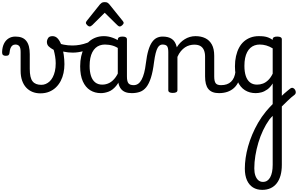

<svg xmlns="http://www.w3.org/2000/svg" viewBox="-75 -859 2802 1806"><path d="M304 19Q264 19 230.5 5.5Q197 -8 172 -34.5Q147 -61 133 -101Q119 -141 119 -193V-369Q119 -411 106 -425.5Q93 -440 70 -440Q53 -440 41.5 -431Q30 -422 23.5 -405Q17 -388 15 -365Q14 -349 6 -341.5Q-2 -334 -20 -334Q-36 -334 -46 -341Q-56 -348 -55 -374Q-53 -417 -37.5 -448.5Q-22 -480 5.5 -497.5Q33 -515 70 -515Q105 -515 130.5 -505Q156 -495 172.5 -474Q189 -453 197 -422Q205 -391 205 -349V-211Q205 -169 211.5 -140Q218 -111 231.5 -94Q245 -77 265.5 -69Q286 -61 314 -61Q335 -61 354.5 -69Q374 -77 391 -92.5Q408 -108 421 -132.5Q434 -157 441.5 -189.5Q449 -222 449 -264Q449 -296 443.5 -328.5Q438 -361 430 -390Q400 -406 383 -422.5Q366 -439 366 -466Q366 -483 377.5 -501Q389 -519 419 -519Q449 -519 470 -494.5Q491 -470 504.5 -430Q518 -390 524.5 -344Q531 -298 531 -255Q531 -213 522.5 -172.5Q514 -132 496 -97.5Q478 -63 451 -37Q424 -11 387.5 4Q351 19 304 19Z M609 -364Q567 -364 524.5 -373Q482 -382 443 -403Q436 -407 434.5 -418Q433 -429 435.5 -441Q438 -453 443 -460Q448 -467 454 -464Q484 -447 524 -439Q564 -431 607 -431Q641 -431 676.5 -437.5Q712 -444 745.5 -456.5Q779 -469 805 -488Q812 -492 818.5 -479Q825 -466 826 -449.5Q827 -433 819 -428Q770 -396 715.5 -380Q661 -364 609 -364Z M874 17Q817 17 773 -10.5Q729 -38 704 -94Q679 -150 679 -235Q679 -287 689 -331Q699 -375 717.5 -410Q736 -445 763.5 -469Q791 -493 826 -506Q861 -519 903 -519Q944 -519 987 -503Q1030 -487 1064 -461V-386Q1024 -418 987.5 -429Q951 -440 912 -440Q886 -440 863.5 -432Q841 -424 823.5 -408Q806 -392 793.5 -368Q781 -344 774.5 -312Q768 -280 768 -239Q768 -184 781 -144.5Q794 -105 820.5 -84Q847 -63 887 -63Q923 -63 954.5 -79.5Q986 -96 1012.5 -132.5Q1039 -169 1058 -229L1074 -168Q1051 -91 1017.5 -51Q984 -11 946.5 3Q909 17 874 17ZM1164 17Q1130 17 1105 7.5Q1080 -2 1064 -21.5Q1048 -41 1040.5 -70.5Q1033 -100 1033 -140V-486Q1033 -501 1044 -508Q1055 -515 1077 -515Q1098 -515 1108.5 -508.5Q1119 -502 1119 -488V-140Q1119 -95 1132.5 -76.5Q1146 -58 1183 -58Q1192 -58 1196.5 -46.5Q1201 -35 1199.5 -20.5Q1198 -6 1189.5 5.5Q1181 17 1164 17Z M1164 17Q1155 17 1151 5.5Q1147 -6 1149 -20.5Q1151 -35 1159 -46.5Q1167 -58 1182 -58Q1206 -58 1224.5 -71Q1243 -84 1257 -110Q1271 -136 1281 -174Q1291 -212 1297 -263Q1306 -337 1320.5 -385.5Q1335 -434 1355 -462.5Q1375 -491 1400 -503Q1425 -515 1455 -515Q1464 -515 1468.5 -503.5Q1473 -492 1472.5 -477.5Q1472 -463 1467 -451.5Q1462 -440 1453 -440Q1441 -440 1429.5 -433.5Q1418 -427 1408 -409.5Q1398 -392 1389.5 -359.5Q1381 -327 1374 -275Q1363 -185 1344.5 -127.5Q1326 -70 1300.5 -38.5Q1275 -7 1241 5Q1207 17 1164 17Z M768 -610Q758 -610 745.5 -622Q733 -634 733 -644Q733 -647 734 -650Q735 -653 739 -660L866 -819Q872 -826 881.5 -832.5Q891 -839 910 -839Q929 -839 938 -832.5Q947 -826 953 -819L1081 -660Q1086 -653 1087 -650Q1088 -647 1088 -644Q1088 -634 1075 -622Q1062 -610 1053 -610Q1046 -610 1040 -613.5Q1034 -617 1028 -623L910 -739L793 -623Q786 -617 780 -613.5Q774 -610 768 -610Z M1985 17Q1951 17 1926 7.5Q1901 -2 1885 -21.5Q1869 -41 1861.5 -70.5Q1854 -100 1854 -140V-326Q1854 -361 1843.5 -386.5Q1833 -412 1811 -425.5Q1789 -439 1752 -439Q1731 -439 1708.5 -433Q1686 -427 1665.5 -413.5Q1645 -400 1626.5 -378Q1608 -356 1594 -324V-11Q1594 2 1583 8.5Q1572 15 1550 15Q1529 15 1518.5 8.5Q1508 2 1508 -11V-369Q1508 -411 1496 -425.5Q1484 -440 1453 -440Q1438 -440 1431 -451.5Q1424 -463 1424 -477.5Q1424 -492 1432 -503.5Q1440 -515 1455 -515Q1482 -515 1503.5 -509.5Q1525 -504 1541.5 -492.5Q1558 -481 1569 -463.5Q1580 -446 1586 -422L1588 -414Q1602 -438 1621 -457Q1640 -476 1662.5 -490Q1685 -504 1710.5 -511.5Q1736 -519 1764 -519Q1816 -519 1855.5 -500Q1895 -481 1917.5 -440.5Q1940 -400 1940 -334V-140Q1940 -95 1953.5 -76.5Q1967 -58 2004 -58Q2018 -58 2025 -46.5Q2032 -35 2030.5 -20.5Q2029 -6 2018 5.5Q2007 17 1985 17Z M1985 17Q1971 17 1964.5 5.5Q1958 -6 1959.5 -20.5Q1961 -35 1972 -46.5Q1983 -58 2004 -58Q2034 -58 2057.5 -66Q2081 -74 2098 -90Q2115 -106 2125.5 -130Q2136 -154 2140 -186Q2142 -201 2155 -205.5Q2168 -210 2180.5 -205.5Q2193 -201 2191 -186Q2187 -133 2170 -94.5Q2153 -56 2126 -31.5Q2099 -7 2063.5 5Q2028 17 1985 17Z M2535 83Q2551 66 2567.5 50Q2584 34 2599.5 20Q2615 6 2629.5 -5.5Q2644 -17 2655 -26Q2669 -36 2681 -31.5Q2693 -27 2700.5 -14.5Q2708 -2 2707 11.5Q2706 25 2693 35Q2680 44 2664 58Q2648 72 2630 89.5Q2612 107 2593 125.5Q2574 144 2557 161ZM2392 927Q2341 927 2304.5 904Q2268 881 2248 836.5Q2228 792 2228 726Q2228 679 2235.5 626.5Q2243 574 2258.5 518.5Q2274 463 2297.5 407Q2321 351 2353 295.5Q2385 240 2427 189Q2442 171 2458 153.5Q2474 136 2490 120V-74Q2467 -37 2439.5 -17.5Q2412 2 2384.5 9.5Q2357 17 2330 17Q2273 17 2229 -10.5Q2185 -38 2160 -94Q2135 -150 2135 -235Q2135 -287 2145 -331Q2155 -375 2173.5 -410Q2192 -445 2219.5 -469Q2247 -493 2282 -506Q2317 -519 2359 -519Q2387 -519 2407 -516.5Q2427 -514 2446.5 -507Q2466 -500 2490 -484V-489Q2490 -502 2500.5 -508.5Q2511 -515 2533 -515Q2554 -515 2565 -508.5Q2576 -502 2576 -489V691Q2576 747 2564 790.5Q2552 834 2528.5 864.5Q2505 895 2470.5 911Q2436 927 2392 927ZM2398 852Q2421 852 2438 841Q2455 830 2466.5 809Q2478 788 2484 758.5Q2490 729 2490 691V231Q2482 239 2474 247.5Q2466 256 2459 265Q2426 311 2399.5 367Q2373 423 2355 483.5Q2337 544 2327 605.5Q2317 667 2317 725Q2317 764 2327 792.5Q2337 821 2355 836.5Q2373 852 2398 852ZM2343 -63Q2372 -63 2398.5 -73Q2425 -83 2448.5 -106Q2472 -129 2490 -166V-404Q2459 -423 2429 -431.5Q2399 -440 2368 -440Q2342 -440 2319.5 -432Q2297 -424 2279.5 -408Q2262 -392 2249.5 -368Q2237 -344 2230.5 -312Q2224 -280 2224 -239Q2224 -184 2237 -144.5Q2250 -105 2276.5 -84Q2303 -63 2343 -63Z"/></svg>

Font: Playwrite FR Trad
Style: Regular
Weight: 400
Designer: Veronika Burian, José Scaglione
Foundry: TypeTogether
Version: Version 1.000